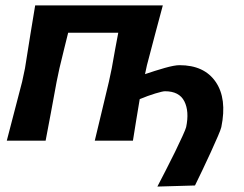

<svg xmlns="http://www.w3.org/2000/svg" viewBox="-20 -518 900 707"><path d="M559.5 169Q573.5 142 591 108Q608.5 74 624.8 40.8Q641 7.5 652.2 -17.2Q663.5 -42 665.5 -50Q677.5 -108 658.8 -145Q640 -182 587.5 -182Q579 -182 551.8 -173.8Q524.5 -165.5 494.5 -153Q487 -108 481.5 -74.8Q476 -41.5 469.5 0H329Q342 -53.5 354 -104.2Q366 -155 381 -217L391.5 -266.5Q398.5 -306 404.2 -337.5Q410 -369 415.5 -397.5H231Q224 -369 216.2 -337.8Q208.5 -306.5 199 -267L188.5 -217Q177 -155 167.8 -104.8Q158.5 -54.5 148 0H5Q19 -53.5 32.2 -104.5Q45.5 -155.5 61.5 -217L72 -266.5Q83.5 -339.5 92 -391.8Q100.5 -444 109.5 -498H579.5Q565.5 -446 552.2 -396Q539 -346 521 -277.5L514 -245Q550.5 -257.5 586.5 -267.8Q622.5 -278 641 -278Q732 -278 774.2 -216.5Q816.5 -155 795 -50Q793 -41 782.2 -16Q771.5 9 756.5 41.8Q741.5 74.5 725.8 107.5Q710 140.5 698 165Z"/></svg>

Font: Commissioner Loud SemiBold
Style: Italic
Weight: 600
Italic angle: -12°
Designer: Kostas Bartsokas
Foundry: Kostas Bartsokas
Version: Version 1.000; ttfautohint (v1.8.3)